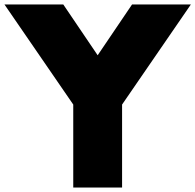

<svg xmlns="http://www.w3.org/2000/svg" viewBox="-40 -845 880 865"><path d="M-20 -825H245L400 -596L555 -825H820L510 -374V0H290V-374Z"/></svg>

Font: Spartan MB
Style: Regular
Weight: 900
Designer: Matt Bailey
Foundry: Matt Bailey
Version: Version 001.001